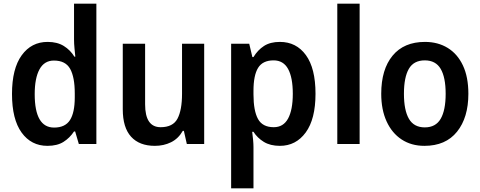

<svg xmlns="http://www.w3.org/2000/svg" viewBox="-20 -780 2602 1040"><path d="M237 10Q149 10 97 -62Q45 -134 45 -271Q45 -408 97.5 -480.5Q150 -553 238 -553Q290 -553 325.5 -531Q361 -509 383 -473H388Q386 -493 383.5 -518.5Q381 -544 381 -566V-760H502V0H407L387 -68H381Q358 -33 324 -11.5Q290 10 237 10ZM273 -89Q333 -89 359 -129.5Q385 -170 385 -253V-274Q385 -362 360 -407Q335 -452 272 -452Q220 -452 194 -404.5Q168 -357 168 -270Q168 -89 273 -89Z M1086 -543V0H992L976 -71H970Q946 -29 906.5 -9.5Q867 10 819 10Q735 10 690 -39.5Q645 -89 645 -188V-543H766V-215Q766 -91 850 -91Q917 -91 941.5 -137.5Q966 -184 966 -272V-543Z M1496 -553Q1585 -553 1637 -481.5Q1689 -410 1689 -272Q1689 -135 1636 -62.5Q1583 10 1496 10Q1444 10 1409 -11.5Q1374 -33 1353 -66H1346Q1349 -44 1351 -22Q1353 0 1353 17V240H1232V-543H1330L1347 -471H1353Q1376 -509 1410 -531Q1444 -553 1496 -553ZM1462 -453Q1403 -453 1378 -412.5Q1353 -372 1353 -288V-269Q1353 -180 1377.5 -135.5Q1402 -91 1463 -91Q1515 -91 1540.5 -138Q1566 -185 1566 -272Q1566 -360 1540.5 -406.5Q1515 -453 1462 -453Z M1928 0H1807V-760H1928Z M2517 -272Q2517 -143 2455.5 -66.5Q2394 10 2279 10Q2208 10 2155.5 -24.5Q2103 -59 2074 -122.5Q2045 -186 2045 -272Q2045 -404 2106.5 -478.5Q2168 -553 2282 -553Q2352 -553 2405 -520.5Q2458 -488 2487.5 -425.5Q2517 -363 2517 -272ZM2168 -272Q2168 -183 2195 -136.5Q2222 -90 2281 -90Q2340 -90 2367 -136.5Q2394 -183 2394 -272Q2394 -361 2367 -407Q2340 -453 2281 -453Q2221 -453 2194.5 -407Q2168 -361 2168 -272Z"/></svg>

Font: Noto Sans Devanagari SemiCondensed SemiBold
Style: Regular
Weight: 600
Width: 4
Designer: Jelle Bosma - Monotype Design Team
Foundry: Monotype Imaging Inc.
Version: Version 2.004; ttfautohint (v1.8.4.7-5d5b)